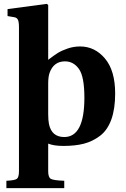

<svg xmlns="http://www.w3.org/2000/svg" viewBox="-20 -742 649 992"><path d="M13 192Q56 190 67 182Q78 174 78 143V-601Q78 -629 72.5 -640Q67 -651 54 -653L19 -659V-695L222 -722L229 -716V-433Q259 -456 279 -468.5Q299 -481 330 -491.5Q361 -502 394 -502Q470 -502 522.5 -439.5Q575 -377 575 -259Q575 -179 555 -124Q535 -69 496.5 -40Q458 -11 413 0.5Q368 12 308 12Q258 12 229 0V143Q229 174 242.5 182Q256 190 312 192V230H13ZM229 -152Q229 -121 233 -101Q247 -34 312 -34Q416 -34 416 -237Q416 -346 388 -385.5Q360 -425 316 -425Q257 -425 236 -365Q229 -345 229 -310Z"/></svg>

Font: Heuristica
Style: Bold
Weight: 700
Version: Version 1.0.2